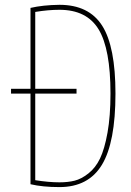

<svg xmlns="http://www.w3.org/2000/svg" viewBox="-20 -760 540 790"><path d="M25.4 -375V-394.5H105.5V-727.5Q156.2 -739.3 224.6 -740.2Q345.7 -740.2 400.4 -654.3Q455.1 -568.4 455.1 -375Q455.1 -173.8 399.4 -82Q343.8 9.8 224.6 9.8Q155.3 9.8 105.5 -2V-375ZM125 -394.5H294.9V-375H125V-18.6Q180.7 -9.8 224.6 -9.8Q259.8 -9.8 287.1 -16.6Q314.5 -23.4 343.8 -46.4Q373 -69.3 391.6 -107.9Q410.2 -146.5 422.4 -214.4Q434.6 -282.2 434.6 -375Q434.6 -558.6 385.7 -639.2Q336.9 -719.7 224.6 -719.7Q178.7 -719.7 125 -710.9Z"/></svg>

Font: Mgen+ 1mn thin
Style: Regular
Weight: 100
Designer: [Source Han Sans]
Ryoko NISHIZUKA  (kana & ideographs); Paul D. Hunt (Latin, Greek & Cyrillic); Wenlong ZHANG  (bopomofo
Version: Version 1.059.20150602